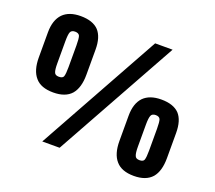

<svg xmlns="http://www.w3.org/2000/svg" viewBox="-118 -855 1141 1020"><g transform="rotate(20 452.0 -345.0)"><path d="M73.2 -301.8Q40 -339.4 40 -413.1V-555.2Q40 -624.5 75.2 -661.1Q109.9 -695.8 174.8 -695.8Q243.7 -695.8 276.9 -661.1Q309.1 -626 309.1 -555.2V-413.1Q309.1 -339.8 276.9 -301.8Q243.7 -264.2 174.8 -264.2Q105 -264.2 73.2 -301.8ZM693.8 -694.8 308.1 0H210L595.2 -694.8ZM201.2 -366.2Q206.1 -380.9 206.1 -418V-542Q206.1 -579.6 201.2 -594.2Q195.3 -607.9 174.8 -607.9Q154.8 -607.9 148.9 -594.2Q143.1 -581.1 143.1 -542V-418Q143.1 -380.4 148.9 -367.2Q153.8 -353 174.8 -353Q196.8 -353 201.2 -366.2ZM627 -32.2Q594.2 -69.3 594.2 -143.1V-285.2Q594.2 -355 628.9 -391.1Q663.6 -425.8 729 -425.8Q797.9 -425.8 831.1 -391.1Q862.8 -356.4 862.8 -285.2V-143.1Q862.8 -69.8 831.1 -32.2Q797.4 5.9 729 5.9Q659.2 5.9 627 -32.2ZM754.9 -96.2Q759.8 -110.8 759.8 -147.9V-272Q759.8 -309.6 754.9 -324.2Q749 -337.9 729 -337.9Q709 -337.9 703.1 -324.2Q696.8 -310.1 696.8 -272V-147.9Q696.8 -111.3 703.1 -97.2Q708 -83 729 -83Q750.5 -83 754.9 -96.2Z"/></g></svg>

Font: D-DIN-PRO
Style: Bold
Weight: 700
Designer: Charles Nix
Foundry: Datto Inc.
Version: Version 1.000;hotconv 1.0.109;makeotfexe 2.5.65596